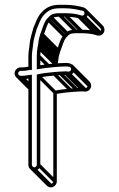

<svg xmlns="http://www.w3.org/2000/svg" viewBox="-20 -717 509 822"><path d="M68 -377.5H75C85.5 -377.5 93 -379.2 101.5 -380.5V-11C101.5 2.6 113.4 14.5 127 14.5C140.6 14.5 152.5 2.6 152.5 -11V-385.9C171.2 -389.6 192.3 -392 212.6 -393.5L238.6 -395.5C246.6 -396.1 252.4 -396.5 260.7 -396.5L273.7 -395.5H274C287.4 -395.5 299.5 -406.3 299.5 -420.5C299.5 -427.8 296.5 -434.5 291.7 -439.4C289.6 -441.5 275.6 -446.5 275.6 -446.5L263.3 -447.5H263C253.5 -447.5 244 -447.2 234.5 -446.5L208.4 -444.5C189.6 -443 171.2 -440.8 152.5 -437.8L152.5 -477C152.5 -488.4 154.1 -499.2 155.4 -509.9L158.4 -526.9L160.4 -542.9C160.8 -546.3 161.9 -549.9 163.2 -553.8L167.1 -567.5C175.9 -588.6 180.7 -612.2 192.5 -626.9L203.3 -637.7C208.9 -643.3 218.8 -645.5 235 -645.5H259C278.6 -645.5 301 -643.3 315.8 -638.8C321.7 -637.1 332.9 -631.5 344.4 -638.6C366.2 -652.1 355.5 -680.3 338.1 -685.2C315.9 -691.5 288.7 -696.5 259 -696.5H235C195.6 -696.5 173.8 -682.5 154.4 -660C139.3 -642.5 131.4 -617.4 122.9 -597.5L118.8 -583.1C114.8 -569.1 109.8 -551.4 107.5 -533.9L105.5 -516.9C104.3 -506 101.5 -492 101.5 -477V-431.7C92.3 -430 84.7 -428.5 75 -428.5H68C54.4 -428.5 42.5 -416.6 42.5 -403C42.5 -389.4 54.4 -377.5 68 -377.5ZM57.5 -403C57.5 -407.9 63.1 -413.5 68 -413.5H75C87.5 -413.5 96.7 -415.6 107.6 -417.5H116.5V-477C116.5 -490.1 119.1 -503.4 120.4 -515.1L122.4 -532.1C124.3 -548 129.2 -565 133.2 -578.9L137.1 -592.5C146.6 -615.1 153.7 -636.3 165.6 -650C182.5 -669.4 198.7 -681.5 235 -681.5H259C287.1 -681.5 311.6 -675.8 334.2 -670.7C341.6 -668.6 345.2 -656.7 336.6 -651.4C332.3 -648.7 329 -650.5 320.2 -653.2C302.7 -658.5 280 -660.5 259 -660.5H235C218.3 -660.5 203.2 -658.9 192.7 -648.3L181.5 -637.1C166 -618.3 161.8 -592.5 152.9 -572.5L148.8 -558.2C147.7 -554.1 146.4 -549.7 145.6 -545.1L143.6 -528.9L140.6 -512.1C138.7 -501.9 137.5 -489.7 137.5 -477L137.5 -420.1C160.8 -424 185.4 -427.7 209.6 -429.5L235.5 -431.5C244.5 -432.2 254.3 -432.5 262.7 -432.5L274.7 -431.5H275C280.4 -431.5 284.5 -425.8 284.5 -420.5C284.5 -415.1 279.4 -410.8 274.3 -410.5L261.3 -411.5H261C253.5 -411.5 245.5 -411.2 237.4 -410.5L211.4 -408.5C186.6 -406.6 160.8 -403.2 137.5 -398V-11C137.5 -6.1 131.9 -0.5 127 -0.5C122.1 -0.5 116.5 -6.1 116.5 -11V-397.3C101.3 -395.8 87.4 -392.5 75 -392.5H68C63.1 -392.5 57.5 -398.1 57.5 -403ZM50.2 -385.2 103.7 -331.8 114.3 -342.4 60.8 -395.8ZM62.7 -379.7 103.7 -338.7 114.3 -349.3 73.3 -390.3ZM69.7 -379.7 103.7 -345.7 114.3 -356.3 80.3 -390.3ZM121.7 12.3 192.4 83 203 72.4 132.3 1.7ZM139.7 -5.7 210.4 65 221 54.4 150.3 -16.3ZM139.7 -386.7 210.4 -316 221 -326.6 150.3 -397.3ZM206.7 -395.7 277.4 -325 288 -335.6 217.3 -406.3ZM232.7 -397.7 303.4 -327 314 -337.6 243.3 -408.3ZM255.7 -398.7 326.4 -328 337 -338.6 266.3 -409.3ZM268.7 -397.7 339.4 -327 350 -337.6 279.3 -408.3ZM286.7 -415.2 357.4 -344.5 368 -355.1 297.3 -425.8ZM139.7 -471.7 181.8 -429.6 192.4 -440.2 150.3 -482.3ZM142.7 -505.7 213.4 -435 224 -445.6 153.3 -516.3ZM145.7 -522.7 216.4 -452 227 -462.6 156.3 -533.3ZM147.7 -538.7 218.4 -468 229 -478.6 158.3 -549.3ZM150.7 -550.7 221.4 -480 232 -490.6 161.3 -561.3ZM154.7 -564.7 225.4 -494 236 -504.6 165.3 -575.3ZM181.7 -626.7 252.4 -556 263 -566.6 192.3 -637.3ZM192.7 -637.7 263.4 -567 274 -577.6 203.3 -648.3ZM229.7 -647.7 300.4 -577 311 -587.6 240.3 -658.3ZM253.7 -647.7 324.4 -577 335 -587.6 264.3 -658.3ZM312.7 -640.7 383.4 -570 394 -580.6 323.3 -651.3ZM335.2 -639.7 405.9 -569 416.5 -579.6 345.8 -650.3ZM338.3 -668.2 409 -597.5C413.7 -592.8 413.8 -584.7 407.3 -580.7C403 -578 399.8 -579.8 390.9 -582.5C373.4 -587.8 350.7 -589.8 329.7 -589.8H305.7C289 -589.8 274 -588.1 263.4 -577.6L252.2 -566.3C236.6 -548.6 231.4 -521.5 223.6 -501.8L219.5 -487.5C218.3 -483.3 217.1 -479 216.3 -474.4L214.3 -458.2C213.3 -452.6 211.8 -446.9 211.3 -441.2L211 -438.7L225.8 -436.8C225.9 -437.6 226 -438.3 226.1 -439.2L229.1 -456.2L231.1 -472.2C231.5 -475.6 232.6 -479.2 233.9 -483.1L237.8 -496.8C246.7 -517.9 251.4 -541.5 263.2 -556.2L274 -567C279.6 -572.6 289.5 -574.8 305.7 -574.8H329.7C349.3 -574.8 371.8 -572.5 386.5 -568.1C392.4 -566.3 403.6 -560.8 415.1 -567.9C430.9 -577.6 430.2 -597.5 419.6 -608.1L348.9 -678.8ZM281.1 -428.8 351.8 -358.1C353.9 -356 355.2 -352.9 355.2 -349.8C355.2 -344.4 350.1 -340.1 345 -339.8L332 -340.8H331.7C324.2 -340.8 316.2 -340.4 308.1 -339.8L282.1 -337.8C257.3 -335.9 231.6 -332.5 208.2 -327.3V59.7C208.2 64.6 202.6 70.2 197.7 70.2C195.5 70.2 192.7 69 190.6 66.9L119.8 -3.8L109.2 6.8L180 77.5C184.5 82 190.7 85.2 197.7 85.2C211.3 85.2 223.2 73.3 223.2 59.7V-315.2C241.9 -318.9 263 -321.2 283.3 -322.8L309.3 -324.8C317.3 -325.4 323.1 -325.8 331.4 -325.8L344.4 -324.8H344.7C358.1 -324.8 370.2 -335.6 370.2 -349.8C370.2 -357 367.2 -363.8 362.4 -368.7L291.7 -439.4Z"/></svg>

Font: CiSf OpenHand
Style: Gls
Weight: 400
Foundry: Cannot Into Space Fonts
Version: Version 0.7892